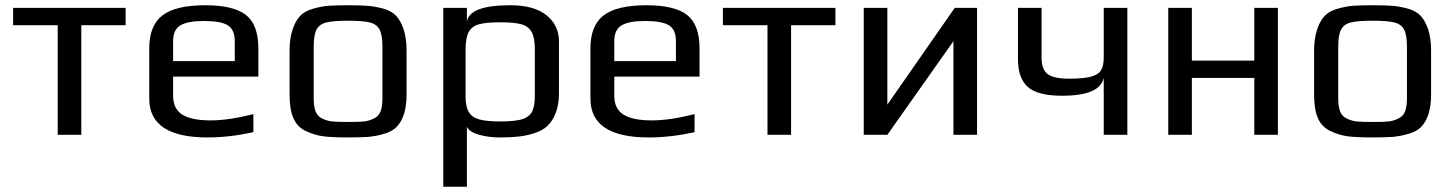

<svg xmlns="http://www.w3.org/2000/svg" viewBox="-20 -514 5538 732"><path d="M200 -418H30V-484H459V-418H290V0H200Z M549 -138V-329Q549 -417 599.5 -455.5Q650 -494 763 -494Q870 -494 917.5 -457Q965 -420 965 -329V-222H640V-149Q640 -99 675 -77Q710 -55 783 -55Q852 -55 946 -79V-10Q854 10 771 10Q549 10 549 -138ZM875 -281V-357Q875 -401 848.5 -417.5Q822 -434 758 -434Q696 -434 668 -417.5Q640 -401 640 -357V-281Z M1147 -14Q1114 -29 1099 -62.5Q1084 -96 1084 -153V-321Q1084 -366 1095 -400Q1106 -434 1124 -453Q1139 -470 1169.5 -479.5Q1200 -489 1232 -492Q1268 -494 1307 -494Q1359 -494 1385.5 -491.5Q1412 -489 1442 -481Q1473 -472 1490 -454Q1507 -436 1519 -402Q1530 -367 1530 -321V-153Q1530 -68 1491 -29Q1475 -13 1445 -4Q1415 5 1383 8Q1345 10 1307 10Q1243 10 1211 5.5Q1179 1 1147 -14ZM1405 -62Q1423 -70 1430.5 -88.5Q1438 -107 1438 -140V-336Q1438 -381 1427 -401.5Q1416 -422 1389.5 -428.5Q1363 -435 1307 -435Q1251 -435 1224.5 -428.5Q1198 -422 1187 -401.5Q1176 -381 1176 -336V-140Q1176 -107 1183.5 -88.5Q1191 -70 1209 -62Q1227 -53 1246 -51Q1265 -49 1307 -49Q1349 -49 1368 -51Q1387 -53 1405 -62Z M1670 -484H1760V-432Q1771 -494 1925 -494Q2017 -494 2064 -455.5Q2111 -417 2111 -357V-158Q2111 -115 2098.5 -83Q2086 -51 2066 -33Q2048 -16 2016.5 -6Q1985 4 1954 7Q1926 10 1886 10Q1842 10 1805.5 -0.5Q1769 -11 1760 -31V198H1670ZM2019 -147V-325Q2019 -370 2007 -392Q1995 -414 1967.5 -421.5Q1940 -429 1887 -429Q1834 -429 1806.5 -421.5Q1779 -414 1767 -392Q1755 -370 1755 -325V-147Q1755 -107 1767.5 -86.5Q1780 -66 1808 -58.5Q1836 -51 1888 -51Q1940 -51 1967.5 -58.5Q1995 -66 2007 -86Q2019 -106 2019 -147Z M2231 -138V-329Q2231 -417 2281.5 -455.5Q2332 -494 2445 -494Q2552 -494 2599.5 -457Q2647 -420 2647 -329V-222H2322V-149Q2322 -99 2357 -77Q2392 -55 2465 -55Q2534 -55 2628 -79V-10Q2536 10 2453 10Q2231 10 2231 -138ZM2557 -281V-357Q2557 -401 2530.5 -417.5Q2504 -434 2440 -434Q2378 -434 2350 -417.5Q2322 -401 2322 -357V-281Z M2906 -418H2736V-484H3165V-418H2996V0H2906Z M3705 -484V0H3615V-357L3363 0H3273V-484H3363V-115L3620 -484Z M4188 -218Q4175 -149 4029 -149Q3936 -149 3898.5 -182.5Q3861 -216 3861 -288V-484H3951V-294Q3951 -248 3975 -231Q3999 -214 4055 -214Q4110 -214 4138.5 -221.5Q4167 -229 4177.5 -246Q4188 -263 4188 -294V-484H4278V0H4188Z M4434 -484H4524V-283H4762V-484H4852V0H4762V-217H4524V0H4434Z M5053 -14Q5020 -29 5005 -62.5Q4990 -96 4990 -153V-321Q4990 -366 5001 -400Q5012 -434 5030 -453Q5045 -470 5075.5 -479.5Q5106 -489 5138 -492Q5174 -494 5213 -494Q5265 -494 5291.5 -491.5Q5318 -489 5348 -481Q5379 -472 5396 -454Q5413 -436 5425 -402Q5436 -367 5436 -321V-153Q5436 -68 5397 -29Q5381 -13 5351 -4Q5321 5 5289 8Q5251 10 5213 10Q5149 10 5117 5.5Q5085 1 5053 -14ZM5311 -62Q5329 -70 5336.5 -88.5Q5344 -107 5344 -140V-336Q5344 -381 5333 -401.5Q5322 -422 5295.5 -428.5Q5269 -435 5213 -435Q5157 -435 5130.5 -428.5Q5104 -422 5093 -401.5Q5082 -381 5082 -336V-140Q5082 -107 5089.5 -88.5Q5097 -70 5115 -62Q5133 -53 5152 -51Q5171 -49 5213 -49Q5255 -49 5274 -51Q5293 -53 5311 -62Z"/></svg>

Font: Play
Style: Regular
Weight: 400
Designer: Jonas Hecksher (Cyrillic expansion: Cyreal)
Foundry: Jonas Hecksher, Playtype, e-types AS
Version: Version 2.101; ttfautohint (v1.5.65-e2d9)